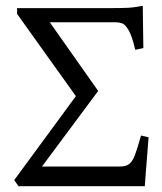

<svg xmlns="http://www.w3.org/2000/svg" viewBox="-20 -643 560 663"><path d="M493 -169Q491 -143 488.5 -110Q486 -77 483.5 -47.5Q481 -18 480 0H44L29 -21L242 -311L39 -595V-615H368Q396 -615 419.5 -616Q443 -617 473 -623L475 -477L447 -471Q436 -519 424 -539Q412 -559 401.5 -562.5Q391 -566 381 -566H152L319 -329L125 -68H395Q415 -68 426.5 -77Q438 -86 446.5 -109Q455 -132 467 -175Z"/></svg>

Font: ChillKai
Style: Regular
Weight: 400
Designer: ChillType
Foundry: 寒蝉字型
Version: Version 2.000